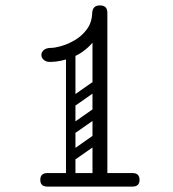

<svg xmlns="http://www.w3.org/2000/svg" viewBox="-20 -690 640 710"><path d="M155 0Q129 0 129 -25Q129 -50 155 -50H470Q496 -50 496 -25Q496 0 470 0ZM349 -6Q322 -6 322 -32V-532Q290 -495 247 -478Q204 -461 165 -461Q151 -461 142 -468.5Q133 -476 133 -487Q133 -497 142 -505Q151 -513 170 -513Q183 -513 207.5 -520Q232 -527 257.5 -542Q283 -557 301.5 -582Q320 -607 321 -643Q323 -670 349 -670Q373 -670 376 -651Q377 -649 377 -644V-32Q377 -6 349 -6ZM241 -10Q224 -10 224 -27V-488Q224 -505 241 -505Q259 -505 259 -489V-28Q259 -10 241 -10ZM264 -303Q249 -292 240 -306Q236 -311 235.5 -318Q235 -325 243 -331L320 -385Q335 -395 345 -381Q349 -375 348.5 -368.5Q348 -362 341 -357ZM264 -202Q249 -191 240 -205Q236 -210 235.5 -217Q235 -224 243 -230L320 -284Q335 -294 345 -280Q349 -274 348.5 -267.5Q348 -261 341 -256ZM264 -104Q249 -93 240 -107Q236 -112 235.5 -119Q235 -126 243 -132L320 -186Q335 -196 345 -182Q349 -176 348.5 -169.5Q348 -163 341 -158Z"/></svg>

Font: Agu Display Uzo
Style: Regular
Weight: 400
Version: Version 1.103